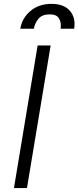

<svg xmlns="http://www.w3.org/2000/svg" viewBox="-20 -959 400 979"><path d="M238.3 -727.3 117.5 0H51.1L171.9 -727.3ZM83.5 -812.5Q92.7 -867.5 135.7 -903.4Q178.6 -939.3 242.2 -939.3Q306.5 -939.3 336.8 -903.4Q367.2 -867.5 358 -812.5H289.1Q293.7 -842.3 281.4 -864.2Q269.2 -886 233.7 -885.7Q195.3 -886 176.3 -863.5Q157.3 -840.9 152.7 -812.5Z"/></svg>

Font: Inter UI Light
Style: Italic
Weight: 300
Italic angle: 9.39999°
Designer: Rasmus Andersson
Foundry: rsms
Version: 3.2;8d6f07862